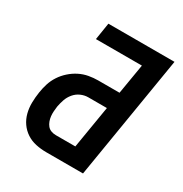

<svg xmlns="http://www.w3.org/2000/svg" viewBox="-171 -863 942 991"><g transform="rotate(30 300.0 -367.5)"><path d="M244 0Q212 0 181.5 -6.5Q151 -13 126 -29.5Q101 -46 84 -70.5Q67 -95 59.5 -124.5Q52 -154 52.5 -185.5Q53 -217 58 -249Q62 -276 70.5 -303Q79 -330 95 -354.5Q111 -379 133.5 -399Q156 -419 182 -432Q208 -445 236 -450Q264 -455 291 -455H418L448 -634H174L190 -735H584L463 0ZM243 -101H359L401 -354H290Q268 -354 246.5 -344.5Q225 -335 209.5 -316.5Q194 -298 186.5 -276Q179 -254 175 -232Q173 -217 172 -202.5Q171 -188 172.5 -173.5Q174 -159 179 -145.5Q184 -132 192.5 -121.5Q201 -111 214.5 -106Q228 -101 243 -101Z"/></g></svg>

Font: Iosevka Aile Oblique
Style: Bold
Weight: 700
Italic angle: -9°
Designer: Belleve Invis
Foundry: Belleve Invis
Version: Version 31.1.0; ttfautohint (v1.8.4)